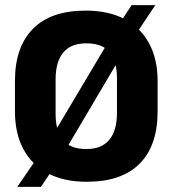

<svg xmlns="http://www.w3.org/2000/svg" viewBox="-20 -695 675 751"><path d="M319 16Q230.5 16 167.8 -16.8Q105 -49.5 71.8 -111Q38.5 -172.5 38.5 -259.5V-378.5Q38.5 -511 108.8 -582.2Q179 -653.5 315.5 -653.5Q404.5 -653.5 467 -620.5Q529.5 -587.5 563 -525.8Q596.5 -464 596.5 -378.5V-259.5Q596.5 -125.5 526.2 -54.8Q456 16 319 16ZM47.5 36 142 -101.5 175 -147 416.5 -553 441.5 -594 495 -675H587.5L497 -539.5L465 -495.5L223 -86L201.5 -55.5L140 36ZM317.5 -112Q378 -112 407.8 -148.5Q437.5 -185 437.5 -253V-388.5Q437.5 -454 409.5 -489.8Q381.5 -525.5 317.5 -525.5Q257 -525.5 227.2 -489.2Q197.5 -453 197.5 -385V-249.5Q197.5 -181.5 226.5 -146.8Q255.5 -112 317.5 -112Z"/></svg>

Font: Anek Gujarati
Style: Bold
Weight: 700
Version: Version 1.003